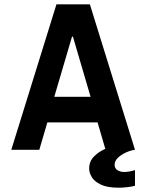

<svg xmlns="http://www.w3.org/2000/svg" viewBox="-20 -688 672 882"><path d="M31.9 0 239.3 -668H392.9L600.1 0Q580.4 2.5 558.5 12.5Q536.7 22.5 521.6 36.9Q506.5 51.4 506.5 68.4Q506.5 85.9 519.7 93.9Q532.8 102 550.3 102Q563.2 102 575.7 99.6Q588.2 97.2 600.1 93.4V165.3Q589 168.9 566.4 171.6Q543.8 174.3 525.5 174.3Q473.6 174.3 443.7 160.2Q413.7 146.1 401.7 125.7Q389.6 105.3 389.6 86.2Q389.6 53.5 411.6 31.1Q433.5 8.7 463.7 -4.2L428.2 -125.8H197.6L160.6 0ZM229.4 -243.4H396.1L314.9 -519.9H310.9Z"/></svg>

Font: Atkinson Hyperlegible Mono ExtraLight
Style: Regular
Weight: 200
Monospace: yes
Designer: Elliott Scott, Megan Eiswerth, Linus Boman, Theodore Petrosky, Letters from Sweden
Foundry: Applied Design Works, Letters from Sweden
Version: Version 2.001